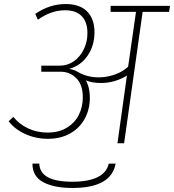

<svg xmlns="http://www.w3.org/2000/svg" viewBox="-20 -711 864 953"><path d="M819 -652H688L596 0H563L610 -336Q550 -299 481 -299Q439 -299 406 -312Q426 -277 426 -226Q426 -168 400.5 -121.5Q375 -75 328 -48.5Q281 -22 218 -22Q158 -22 106 -45.5Q54 -69 23 -109L46 -131Q76 -94 120 -73.5Q164 -53 216 -53Q272 -53 311.5 -77Q351 -101 371 -140.5Q391 -180 391 -228Q391 -291 358.5 -323Q326 -355 282 -355H185V-385H275Q315 -385 346.5 -407Q378 -429 396 -466.5Q414 -504 414 -547Q414 -601 386 -630.5Q358 -660 303 -660Q233 -660 168 -613L155 -642Q226 -691 306 -691Q376 -691 412.5 -654Q449 -617 449 -551Q449 -485 415 -435Q381 -385 323 -369Q347 -366 368 -353Q414 -327 469 -327Q509 -327 548.5 -340.5Q588 -354 616 -380L655 -652H529V-682H824ZM141 101H175Q178 191 338 191Q499 191 520 101H554Q532 222 340 222Q249 222 195 193.5Q141 165 141 101Z"/></svg>

Font: FiraGO UltraLight
Style: Italic
Weight: 200
Italic angle: -8°
Designer: bBox Type GmbH
Foundry: bBox Type GmbH
Version: Version 1.001